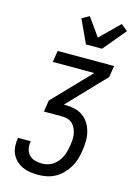

<svg xmlns="http://www.w3.org/2000/svg" viewBox="-144 -1058 787 1131"><g transform="rotate(15 250.0 -493.0)"><path d="M205 0Q180 0 156 -3.5Q132 -7 110.5 -17Q89 -27 72 -43Q55 -59 45 -80Q35 -101 33 -125.5Q31 -150 35 -175L36 -180H114L113 -177Q109 -155 113.5 -133.5Q118 -112 132 -97Q146 -82 167 -76Q188 -70 210 -70Q227 -70 244.5 -74.5Q262 -79 277 -89Q292 -99 304 -113.5Q316 -128 324 -144Q332 -160 336.5 -177Q341 -194 344 -211Q347 -229 348.5 -247.5Q350 -266 347.5 -283.5Q345 -301 338 -317.5Q331 -334 319 -346Q307 -358 290.5 -363.5Q274 -369 255 -369H143L154 -439L371 -665H118L129 -735H473L462 -665L246 -439H255Q285 -439 313 -432.5Q341 -426 363.5 -409.5Q386 -393 400.5 -369Q415 -345 421.5 -317Q428 -289 427 -259.5Q426 -230 421 -200Q417 -174 409 -148.5Q401 -123 386.5 -99.5Q372 -76 352 -56Q332 -36 307.5 -23Q283 -10 257 -5Q231 0 205 0ZM280 -815 214 -957 259 -982 337 -872 453 -986 493 -953 378 -815Z"/></g></svg>

Font: Iosevka Custom
Style: Italic
Weight: 400
Italic angle: -9°
Monospace: yes
Designer: Belleve Invis
Foundry: Belleve Invis
Version: Version 30.3.3; ttfautohint (v1.8.3)